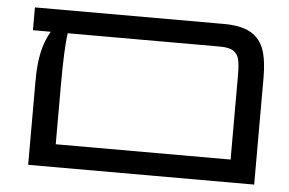

<svg xmlns="http://www.w3.org/2000/svg" viewBox="-44 -626 1037 688"><g transform="rotate(5 474.0 -282.0)"><path d="M893 -385V0H80V-300Q80 -363 89.5 -405.5Q99 -448 119 -482H55V-564H734Q797 -564 831.5 -544Q866 -524 879.5 -485.5Q893 -447 893 -385ZM801 -82V-385Q801 -422 796.5 -441.5Q792 -461 776.5 -471.5Q761 -482 728 -482H180Q172 -427 172 -294V-82Z"/></g></svg>

Font: Fira GO
Style: Regular
Weight: 400
Designer: Carrois Corporate
Foundry: Carrois Corporate GbR
Version: Version 0.300